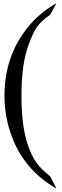

<svg xmlns="http://www.w3.org/2000/svg" viewBox="-20 -909 383 1192"><path d="M330.5 262.1Q118.9 140 44.2 -87.4Q7.9 -196.3 7.9 -314.2Q7.9 -561.6 152.6 -739.5Q224.7 -828.9 330.5 -889.5L292.1 -817.9Q233.2 -777.4 205.8 -736.3Q183.7 -703.7 155.8 -626.3Q113.2 -509.5 113.2 -314.2Q113.2 -128.9 151.6 -12.6Q175.8 59.5 208.4 104.2Q237.4 143.2 292.1 186.3Z"/></svg>

Font: MM Bagan
Style: Regular
Weight: 400
Designer: Khon Soe Zaw Thu
Version: Version 1.00 July 10, 2016, initial release